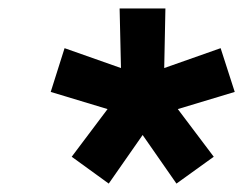

<svg xmlns="http://www.w3.org/2000/svg" viewBox="-20 -760 573 452"><path d="M315.8 -442.2 236 -327.8 148.8 -391 233.2 -503.2 99.4 -543.6 132 -646.6 264.8 -599.8 261.6 -740H369.4L366.6 -599.8L499.4 -646.6L532.6 -543.6L398.6 -503.2L483.2 -391L395.4 -327.8Z"/></svg>

Font: Be Vietnam Pro Variable Thin
Style: Italic
Weight: 100
Italic angle: -12°
Designer: Lam Bao, Tony Le, Vietanh Nguyen
Foundry: Yellow Type Foundry
Version: Version 1.002